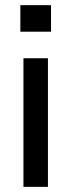

<svg xmlns="http://www.w3.org/2000/svg" viewBox="-20 -725 278 745"><path d="M178 -705V-602H59V-705ZM71 -499H166V0H71Z"/></svg>

Font: Syne Medium
Style: Regular
Weight: 500
Designer: Lucas Descroix
Foundry: Bonjour Monde
Version: Version 2.200; ttfautohint (v1.8.4)